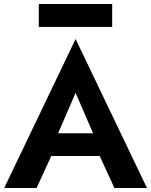

<svg xmlns="http://www.w3.org/2000/svg" viewBox="-20 -935 751 955"><path d="M173 -801V-915H538V-801ZM549 0 476 -159H235L162 0H1L356 -741L711 0ZM356 -473 269 -272H443Z"/></svg>

Font: Von Semi
Style: Regular
Weight: 600
Version: Version 4.000; ttfautohint (v1.8.4.7-5d5b)